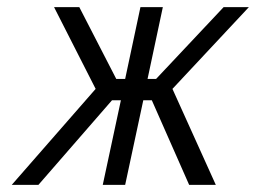

<svg xmlns="http://www.w3.org/2000/svg" viewBox="-20 -520 720 540"><path d="M375 -500 332 -298H307L203 -500H132L249 -270L13 0H88L295 -238H320L269 0H332L383 -238H407L512 0H587L465 -270L680 -500H609L419 -298H395L438 -500Z"/></svg>

Font: LT Wave Mono Light
Style: Italic
Weight: 300
Designer: Daniel Lyons
Version: Version 2.5 (Glyphs App)